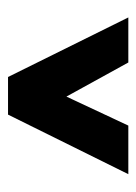

<svg xmlns="http://www.w3.org/2000/svg" viewBox="51 -700 347 490"><g transform="rotate(-90 225.0 -455.5)"><path d="M177 -609H273L425 -302H310L223 -460L149 -302H25Z"/></g></svg>

Font: Tajawal
Style: Bold
Weight: 700
Designer: Boutros Fonts
Foundry: Created by Boutros International 2017
Version: Version 1.700